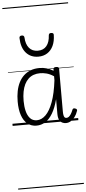

<svg xmlns="http://www.w3.org/2000/svg" viewBox="-95 -1155 809 1801"><g transform="rotate(-5 309.5 -255.0)"><path d="M224 17Q175 17 139.5 -11.5Q104 -40 85.5 -93.5Q67 -147 67 -223Q67 -275 76 -320.5Q85 -366 103.5 -402.5Q122 -439 150 -465Q178 -491 214.5 -505Q251 -519 298 -519Q333 -519 363.5 -510Q394 -501 428 -482V-497Q428 -506 434.5 -510.5Q441 -515 454 -515Q468 -515 474.5 -510.5Q481 -506 481 -496V-95Q481 -75 483.5 -60.5Q486 -46 492 -38.5Q498 -31 509 -31Q522 -31 532 -38.5Q542 -46 552.5 -62Q563 -78 573 -104Q577 -112 584 -113.5Q591 -115 600 -111Q610 -108 613.5 -101.5Q617 -95 614 -88Q603 -55 585.5 -32Q568 -9 547 4Q526 17 502 17Q484 17 470 11Q456 5 446.5 -6.5Q437 -18 432.5 -35.5Q428 -53 428 -74Q428 -109 428 -144.5Q428 -180 428 -214Q407 -134 376.5 -82.5Q346 -31 307.5 -7Q269 17 224 17ZM123 -224Q123 -173 133.5 -129.5Q144 -86 168 -59.5Q192 -33 232 -33Q276 -33 315 -71Q354 -109 383.5 -188.5Q413 -268 428 -392V-430Q391 -454 359 -462Q327 -470 300 -470Q266 -470 238 -460Q210 -450 188.5 -429.5Q167 -409 152.5 -379.5Q138 -350 130.5 -311Q123 -272 123 -224ZM298 -626Q225 -626 181.5 -676Q138 -726 136 -816Q136 -826 141.5 -831.5Q147 -837 160 -837Q172 -837 177 -831.5Q182 -826 183 -816Q186 -753 215.5 -717.5Q245 -682 298 -682Q351 -682 380 -717.5Q409 -753 412 -816Q413 -826 418 -831.5Q423 -837 435 -837Q448 -837 454 -831.5Q460 -826 459 -816Q458 -757 438 -714.5Q418 -672 382 -649Q346 -626 298 -626ZM0 590H619V600H0ZM0 -20H619V0H0ZM0 -505H619V-500H0ZM0 -1110H619V-1100H0Z"/></g></svg>

Font: Playwrite FR Moderne Guides
Style: Regular
Weight: 400
Designer: Veronika Burian, José Scaglione
Foundry: TypeTogether
Version: Version 1.003